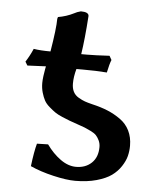

<svg xmlns="http://www.w3.org/2000/svg" viewBox="-47 -621 524 671"><g transform="rotate(5 215.5 -286.0)"><path d="M57.1 -437Q81.1 -433.1 116.2 -433.1Q129.9 -515.1 129.9 -548.8L131.8 -555.2Q161.1 -560.1 187 -573.2Q196.3 -578.6 210 -582Q237.8 -582 237.8 -567.9Q232.4 -486.8 224.1 -433.1H244.1Q272 -433.1 323.2 -436L331.1 -421.9Q325.2 -407.7 318.8 -377Q282.2 -379.9 234.9 -379.9H211.9Q204.1 -352.5 204.1 -328.1Q204.1 -311.5 210.2 -299.6Q216.3 -287.6 229 -280.3Q241.7 -272.9 251.5 -269.5Q261.2 -266.1 276.9 -262.2Q308.6 -254.9 332.3 -245.1Q356 -235.4 377.4 -220.2Q398.9 -205.1 410.4 -181.9Q421.9 -158.7 421.9 -128.9Q421.9 -110.4 417.5 -92.8Q413.1 -75.2 400.4 -55.9Q387.7 -36.6 368.4 -22.7Q349.1 -8.8 316.2 0.5Q283.2 9.8 241.2 9.8Q210.4 9.8 164.3 -1Q118.2 -11.7 83 -27.8Q89.4 -80.1 97.2 -107.9L136.2 -108.9Q158.2 -78.1 185.3 -58.6Q212.4 -39.1 240.2 -39.1Q273.4 -39.1 294.7 -59.3Q315.9 -79.6 315.9 -115.2Q315.9 -127.9 310.8 -138.4Q305.7 -148.9 299.6 -155.5Q293.5 -162.1 280 -168.7Q266.6 -175.3 258.1 -178.7Q249.5 -182.1 231.9 -188Q213.4 -194.3 204.1 -197.8Q194.8 -201.2 177.7 -208.5Q160.6 -215.8 151.6 -222.2Q142.6 -228.5 130.4 -239Q118.2 -249.5 112.3 -260.5Q106.4 -271.5 101.8 -287.1Q97.2 -302.7 97.2 -320.8Q97.2 -331.1 99.1 -345.7Q101.1 -360.4 103 -370.1L105 -379.9Q41.5 -377 40 -377L32.2 -390.1Q46.4 -412.1 57.1 -437Z"/></g></svg>

Font: Linear Smooth
Style: Bold
Weight: 700
Designer: Philipp H. Poll, Flanker
Foundry: Philipp H. Poll, reworked by Flanker
Version: Version 1.061 | FøM Fix